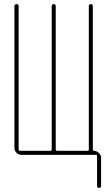

<svg xmlns="http://www.w3.org/2000/svg" viewBox="-20 -750 540 930"><path d="M85 0Q70.3 0 60.1 -9.8Q49.8 -19.5 49.8 -35.2V-719.7Q49.8 -729.5 60.1 -730Q70.3 -730.5 70.3 -719.7V-25.4Q70.3 -20.5 75.2 -19.5H224.6Q229.5 -19.5 230.5 -25.4V-719.7Q230.5 -729.5 240.2 -730Q250 -730.5 250 -719.7V-25.4Q250 -20.5 254.9 -19.5H405.3Q410.2 -19.5 410.2 -25.4V-719.7Q410.2 -729.5 419.9 -730Q429.7 -730.5 429.7 -719.7V-25.4Q429.7 -20.5 434.6 -19.5Q448.2 -19.5 459 -9.3Q469.7 1 469.7 14.6V150.4Q469.7 160.2 460 160.2Q450.2 160.2 450.2 150.4V4.9Q450.2 0 445.3 0Z"/></svg>

Font: Rounded-L Mgen+ 2m thin
Style: Regular
Weight: 100
Designer: [Source Han Sans]
Ryoko NISHIZUKA  (kana & ideographs); Paul D. Hunt (Latin, Greek & Cyrillic); Wenlong ZHANG  (bopomofo
Version: Version 1.059.20150602